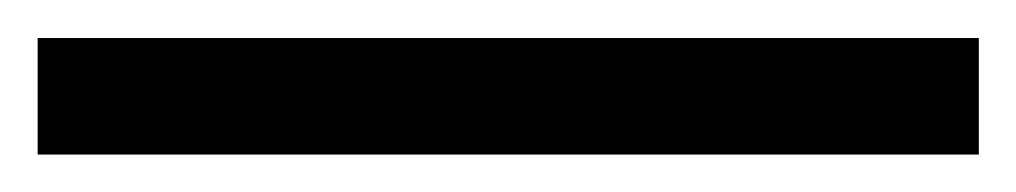

<svg xmlns="http://www.w3.org/2000/svg" viewBox="-20 51 540 102"><path d="M500 71.2V133.1H0V71.2Z"/></svg>

Font: Hepta Slab ExtraLight
Style: Regular
Weight: 200
Designer: Michael LaGattuta
Foundry: Michael LaGattuta
Version: Version 1.100